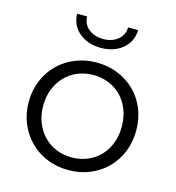

<svg xmlns="http://www.w3.org/2000/svg" viewBox="-109 -825 845 923"><g transform="rotate(15 313.5 -363.5)"><path d="M46 -263Q46 -321 66.5 -370Q87 -419 123 -454.5Q159 -490 208 -510Q257 -530 314 -530Q371 -530 420 -510Q469 -490 505 -454.5Q541 -419 561 -370Q581 -321 581 -263Q581 -205 561 -156Q541 -107 505 -71Q469 -35 420 -15Q371 5 314 5Q257 5 208 -15Q159 -35 123 -71Q87 -107 66.5 -156Q46 -205 46 -263ZM509 -263Q509 -309 494.5 -346.5Q480 -384 454 -411Q428 -438 392 -453Q356 -468 314 -468Q272 -468 236 -453Q200 -438 174 -411Q148 -384 133 -346.5Q118 -309 118 -263Q118 -217 133 -179.5Q148 -142 174 -115Q200 -88 236 -73Q272 -58 314 -58Q356 -58 392 -73Q428 -88 454 -115Q480 -142 494.5 -179.5Q509 -217 509 -263ZM161 -732H211Q212 -693 241 -670Q270 -647 313 -647Q356 -647 385 -670Q414 -693 415 -732H465Q463 -673 420 -638Q377 -603 313 -603Q249 -603 206 -638Q163 -673 161 -732Z"/></g></svg>

Font: CMG Sans
Style: Regular
Weight: 400
Designer: Julieta Ulanovsky
Foundry: Julieta Ulanovsky
Version: Version 7.200